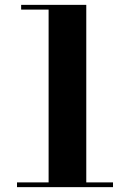

<svg xmlns="http://www.w3.org/2000/svg" viewBox="-20 -770 534 790"><path d="M50 -19.5V0H445V-19.5H335V-750H67V-730.5H180V-19.5Z"/></svg>

Font: Bodoni* 11pt
Style: Bold
Weight: 700
Version: Version 2.3